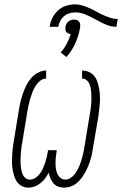

<svg xmlns="http://www.w3.org/2000/svg" viewBox="-20 -854 561 882"><path d="M111 8Q94 8 80 0.5Q66 -7 57.5 -19.5Q49 -32 44.5 -47.5Q40 -63 37.5 -79Q35 -95 35 -111Q35 -127 36 -144Q37 -161 39 -177.5Q41 -194 44 -210L67 -350Q70 -369 74.5 -388Q79 -407 85.5 -425.5Q92 -444 101 -462Q110 -480 123.5 -495.5Q137 -511 155 -520.5Q173 -530 192 -530V-493Q177 -493 164.5 -483Q152 -473 143.5 -459.5Q135 -446 129.5 -431.5Q124 -417 119.5 -402.5Q115 -388 112 -373.5Q109 -359 106 -344L83 -204Q81 -192 79 -179.5Q77 -167 76 -154Q75 -141 74.5 -128.5Q74 -116 74.5 -104Q75 -92 77 -79.5Q79 -67 83 -56Q87 -45 96 -37Q105 -29 117 -29Q131 -29 143 -37Q155 -45 163.5 -56.5Q172 -68 177.5 -80.5Q183 -93 187.5 -106.5Q192 -120 195 -133Q198 -146 200 -159L201 -164H241L240 -159Q238 -146 236.5 -132.5Q235 -119 235 -106Q235 -93 236.5 -80.5Q238 -68 243 -56.5Q248 -45 257.5 -37Q267 -29 280 -29Q292 -29 302.5 -35.5Q313 -42 321 -51.5Q329 -61 335 -72Q341 -83 345.5 -94Q350 -105 353.5 -116.5Q357 -128 360 -139.5Q363 -151 365 -162.5Q367 -174 369 -186L392 -326Q394 -338 396 -350Q398 -362 399 -374Q400 -386 400 -398Q400 -410 399.5 -422Q399 -434 397 -445.5Q395 -457 391 -467.5Q387 -478 378 -485.5Q369 -493 357 -493V-530Q373 -530 388 -523.5Q403 -517 412.5 -505.5Q422 -494 427 -479.5Q432 -465 435 -449Q438 -433 439 -417Q440 -401 439 -385Q438 -369 436 -352.5Q434 -336 432 -320L408 -180Q406 -165 403 -150Q400 -135 395.5 -120Q391 -105 385 -90.5Q379 -76 371.5 -62.5Q364 -49 354.5 -36Q345 -23 332 -12.5Q319 -2 304 3Q289 8 274 8Q260 8 247 3Q234 -2 225.5 -12Q217 -22 211.5 -35Q206 -48 204 -61Q197 -48 187.5 -35Q178 -22 166 -12.5Q154 -3 139.5 2.5Q125 8 111 8ZM248 -731H208Q211 -752 220.5 -771.5Q230 -791 246.5 -806Q263 -821 284 -827.5Q305 -834 326 -834Q343 -834 360 -828.5Q377 -823 392.5 -816Q408 -809 423 -800.5Q438 -792 453.5 -785Q469 -778 486 -772.5Q503 -767 521 -767L515 -731Q491 -731 469 -740Q447 -749 428 -760L413 -768Q393 -779 371 -788Q349 -797 326 -797Q312 -797 298.5 -793Q285 -789 274 -779.5Q263 -770 256.5 -757Q250 -744 248 -731ZM285 -592 259 -613Q275 -631 286.5 -653Q298 -675 305 -697Q299 -698 293.5 -700.5Q288 -703 284.5 -707.5Q281 -712 280.5 -718Q280 -724 281 -731Q282 -737 285 -743.5Q288 -750 294 -755Q300 -760 306.5 -762Q313 -764 320 -764Q327 -764 333 -762Q339 -760 343 -755Q347 -750 348 -743.5Q349 -737 348 -730V-729L346 -717Q339 -683 324 -651Q309 -619 285 -592Z"/></svg>

Font: Iosevka Curly XLtObl
Style: Regular
Weight: 200
Italic angle: -9°
Monospace: yes
Designer: Belleve Invis
Foundry: Belleve Invis
Version: Version 11.1.0; ttfautohint (v1.8.3)